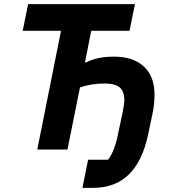

<svg xmlns="http://www.w3.org/2000/svg" viewBox="-20 -718 826 922"><path d="M376 184 403 49H499Q531 7 547 -75L569 -179Q577 -219 577 -238Q577 -279 555 -298Q533 -317 483 -317Q418 -317 364 -298L304 0H159L273 -570H89L115 -698H628L602 -570H418L388 -418H393Q446 -446 527 -446Q620 -446 671 -398.5Q722 -351 722 -264Q722 -220 713 -175L691 -71Q637 184 428 184Z"/></svg>

Font: Aneliza
Style: Bold Italic
Weight: 700
Italic angle: -11.31°
Designer: Mike Abbink, Paul van der Laan, Pieter van Rosmalen
Foundry: Bold Monday
Version: Version 3.0